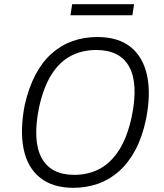

<svg xmlns="http://www.w3.org/2000/svg" viewBox="-20 -890 782 918"><path d="M331 8Q232 8 171.5 -40.5Q111 -89 93 -177.5Q75 -266 98 -387Q117 -471 149.5 -532.5Q182 -594 227 -634Q272 -674 327 -693.5Q382 -713 445 -713Q546 -713 605.5 -664.5Q665 -616 683.5 -527.5Q702 -439 678 -319Q660 -234 627 -172.5Q594 -111 549 -71Q504 -31 448.5 -11.5Q393 8 331 8ZM335 -54Q403 -54 457 -83Q511 -112 550 -173.5Q589 -235 610 -333Q642 -490 598 -570.5Q554 -651 440 -651Q373 -651 318.5 -622.5Q264 -594 225.5 -532.5Q187 -471 166 -373Q135 -216 179 -135Q223 -54 335 -54ZM317 -817 325 -870H621L613 -817Z"/></svg>

Font: Nunito Sans 7pt SemiCondensed Light
Style: Italic
Weight: 300
Width: 4
Italic angle: -9°
Designer: Vernon Adams
Foundry: Vernon Adams
Version: Version 3.101;gftools[0.9.27]